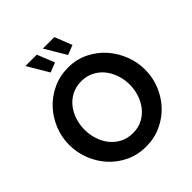

<svg xmlns="http://www.w3.org/2000/svg" viewBox="-244 -1078 1243 1243"><g transform="rotate(-45 378.0 -456.0)"><path d="M352 -917H457L504 -798L438 -772ZM192 -917H296L344 -798L278 -772ZM377 5Q299 5 235.5 -25.5Q172 -56 126.5 -106.5Q81 -157 56 -222Q31 -287 31 -355Q31 -426 57.5 -491Q84 -556 130.5 -606Q177 -656 241 -685.5Q305 -715 380 -715Q457 -715 520.5 -683.5Q584 -652 629 -601Q674 -550 699 -485Q724 -420 724 -353Q724 -282 698 -217.5Q672 -153 626 -103.5Q580 -54 516 -24.5Q452 5 377 5ZM171 -355Q171 -309 185 -266Q199 -223 225.5 -190Q252 -157 290.5 -137Q329 -117 378 -117Q428 -117 466.5 -137.5Q505 -158 531.5 -192Q558 -226 571.5 -268.5Q585 -311 585 -355Q585 -401 570.5 -444Q556 -487 529.5 -520Q503 -553 464.5 -572.5Q426 -592 378 -592Q328 -592 289 -571.5Q250 -551 224 -517.5Q198 -484 184.5 -441.5Q171 -399 171 -355Z"/></g></svg>

Font: IngvarSans
Style: Bold
Weight: 700
Version: Version 3.000